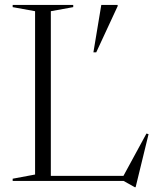

<svg xmlns="http://www.w3.org/2000/svg" viewBox="-20 -735 636 780"><path d="M531 25.5H527.5L482 0H31.5V-9L122.5 -26V-689.5L31.5 -706V-715H277.5V-706L186.5 -689.5V-20.5H481.5L575 -192.5L583.5 -190ZM359.5 -522.5 391.5 -715H458V-710L371 -522.5Z"/></svg>

Font: Newsreader 72pt Light
Style: Regular
Weight: 300
Designer: Hugues Gentile
Foundry: Production Type
Version: Version 1.003; ttfautohint (v1.8.3)